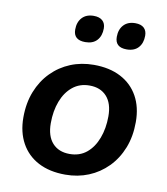

<svg xmlns="http://www.w3.org/2000/svg" viewBox="-82 -785 753 864"><g transform="rotate(10 295.0 -353.0)"><path d="M274 10Q202 10 150.5 -17Q99 -44 71.5 -94Q44 -144 44 -211Q44 -277 65 -330Q86 -383 123.5 -421Q161 -459 210 -479Q259 -499 316 -499Q388 -499 439.5 -472Q491 -445 518.5 -395.5Q546 -346 546 -278Q546 -212 525 -159Q504 -106 466.5 -68Q429 -30 380 -10Q331 10 274 10ZM277 -85Q323 -85 354.5 -111Q386 -137 403 -182Q420 -227 420 -282Q420 -341 391.5 -372.5Q363 -404 313 -404Q268 -404 236 -378Q204 -352 187 -307.5Q170 -263 170 -207Q170 -148 198.5 -116.5Q227 -85 277 -85ZM448 -593Q395 -593 395 -641Q395 -675 414 -695.5Q433 -716 467 -716Q493 -716 506.5 -703.5Q520 -691 520 -668Q520 -634 501.5 -613.5Q483 -593 448 -593ZM259 -593Q205 -593 205 -641Q205 -675 224 -695.5Q243 -716 277 -716Q303 -716 317 -703.5Q331 -691 331 -668Q331 -634 312.5 -613.5Q294 -593 259 -593Z"/></g></svg>

Font: Nunito Variable Extra Light
Style: Italic
Weight: 200
Italic angle: -9°
Designer: Vernon Adams
Foundry: Vernon Adams
Version: Version 3.602